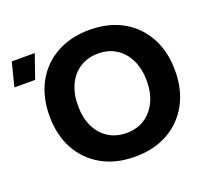

<svg xmlns="http://www.w3.org/2000/svg" viewBox="-215 -879 1146 1052"><g transform="rotate(-20 358.0 -352.5)"><path d="M403 17Q293 17 210.5 -29Q128 -75 82.5 -158Q37 -241 37 -352Q37 -464 82.5 -547Q128 -630 210.5 -676Q293 -722 403 -722Q514 -722 596 -676Q678 -630 723.5 -547Q769 -464 769 -352Q769 -241 723.5 -158Q678 -75 596 -29Q514 17 403 17ZM403 -121Q464 -121 509 -150Q554 -179 579 -231Q604 -283 604 -352Q604 -422 579 -474Q554 -526 509 -555Q464 -584 403 -584Q343 -584 297.5 -555Q252 -526 227.5 -474Q203 -422 203 -352Q203 -283 227.5 -231Q252 -179 297.5 -150Q343 -121 403 -121ZM-90 -566 -55 -705H79L31 -566Z"/></g></svg>

Font: TikTok Sans 24pt
Style: Bold
Weight: 700
Version: Version 4.000